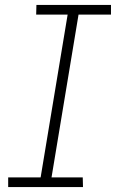

<svg xmlns="http://www.w3.org/2000/svg" viewBox="-20 -755 472 775"><path d="M13 0H315L314 -39H188L297 -696H428V-735H127L126 -696H253L144 -39H13Z"/></svg>

Font: Iosevka Sparkle XLtObl
Style: Regular
Weight: 200
Italic angle: -9°
Designer: Belleve Invis
Foundry: Belleve Invis
Version: Version 4.5.0; ttfautohint (v1.8.3)